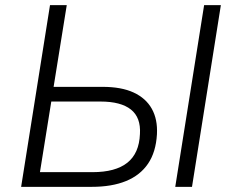

<svg xmlns="http://www.w3.org/2000/svg" viewBox="-20 -725 905 745"><path d="M62 0 174 -705H239L188 -388H378Q451 -388 498.5 -366Q546 -344 569 -303Q592 -262 589 -204Q585 -135 554.5 -90Q524 -45 469 -22.5Q414 0 336 0ZM135 -57H339Q428 -57 474 -93.5Q520 -130 523 -205Q527 -269 488 -300Q449 -331 370 -331H179ZM660 0 772 -705H837L725 0Z"/></svg>

Font: Nunito Sans 10pt Light
Style: Italic
Weight: 300
Italic angle: -9°
Designer: Vernon Adams
Foundry: Vernon Adams
Version: Version 3.101;gftools[0.9.27]